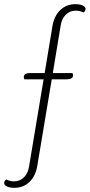

<svg xmlns="http://www.w3.org/2000/svg" viewBox="-92 -750 430 920"><path d="M318 -708Q318 -697 308 -690Q290 -699 271 -699Q243 -699 223.5 -680Q204 -661 199 -629L161 -400H255Q258 -394 258 -389Q258 -380 250.5 -375Q243 -370 229 -370H156L87 43Q79 93 49.5 121.5Q20 150 -23 150Q-45 150 -58.5 143.5Q-72 137 -72 128Q-72 117 -62 110Q-44 119 -25 119Q3 119 22.5 100Q42 81 47 49L117 -370H25Q22 -376 22 -381Q22 -390 29.5 -395Q37 -400 51 -400H122L159 -623Q167 -673 196.5 -701.5Q226 -730 269 -730Q291 -730 304.5 -723.5Q318 -717 318 -708Z"/></svg>

Font: Thasadith
Style: Regular
Weight: 400
Designer: Cadson Demak Co.,Ltd.
Foundry: Cadson Demak Co.,Ltd.
Version: Version 1.000; ttfautohint (v1.6)